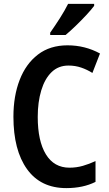

<svg xmlns="http://www.w3.org/2000/svg" viewBox="-20 -957 560 987"><path d="M332 -620Q280 -620 245 -586Q210 -552 192 -492Q174 -432 174 -356Q174 -232 216 -163.5Q258 -95 337 -95Q373 -95 406 -104.5Q439 -114 471 -129V-22Q407 10 321 10Q189 10 119 -87.5Q49 -185 49 -357Q49 -463 81 -546Q113 -629 175 -676.5Q237 -724 327 -724Q417 -724 494 -682L455 -582Q428 -599 397.5 -609.5Q367 -620 332 -620ZM464 -927Q450 -908 424 -880Q398 -852 369 -824Q340 -796 317 -777H238V-789Q264 -826 288.5 -864.5Q313 -903 330 -937H464Z"/></svg>

Font: Noto Sans Georgian Condensed SemiBold
Style: Regular
Weight: 600
Width: 3
Designer: Monotype Design Team, Akaki Razmadze
Foundry: Google LLC
Version: Version 2.005; ttfautohint (v1.8.4.7-5d5b)